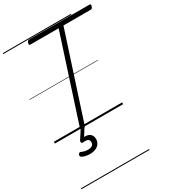

<svg xmlns="http://www.w3.org/2000/svg" viewBox="-349 -1206 1697 1901"><g transform="rotate(-30 499.0 -255.0)"><path d="M311 14Q284 14 290 -5L603 -970H282Q270 -970 267.5 -976Q265 -982 269 -996Q274 -1010 280 -1015Q286 -1020 297 -1020H983Q995 -1020 997 -1014Q999 -1008 995 -995Q991 -981 985 -975.5Q979 -970 968 -970H658L344 -5Q341 5 334 9.5Q327 14 311 14ZM250 264Q227 264 200.5 258.5Q174 253 156 240Q149 234 149.5 225.5Q150 217 154 210Q161 201 167 199Q173 197 181 200Q195 207 213.5 212Q232 217 255 217Q286 217 303 205Q320 193 320 168Q320 143 302 134Q284 125 248 130Q240 131 236 128.5Q232 126 229 121Q227 114 227.5 108.5Q228 103 234 94L298 -4H341L271 108L256 94Q294 84 321 91Q348 98 362 117Q376 136 376 164Q376 195 360 217.5Q344 240 316 252Q288 264 250 264ZM0 513H780V523H0ZM0 -20H780V0H0ZM0 -505H780V-500H0ZM0 -1033H780V-1023H0Z"/></g></svg>

Font: Playwrite IN Guides
Style: Regular
Weight: 400
Designer: Veronika Burian, José Scaglione
Foundry: TypeTogether
Version: Version 1.003